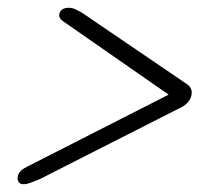

<svg xmlns="http://www.w3.org/2000/svg" viewBox="-20 -589 522 493"><path d="M132.5 -554Q137 -569 156.5 -569Q165 -569 172.8 -565.5Q180.5 -562 191 -556L457 -375Q477 -363 471 -342Q465.5 -321.5 437.5 -309.5L82 -129Q67.5 -123 58 -119.5Q48.5 -116 40.5 -116Q31 -116 27.2 -122.8Q23.5 -129.5 26.5 -139Q30.5 -152.5 53.5 -163L413 -346L145.5 -532Q129 -542 132.5 -554Z"/></svg>

Font: Fraunces 72pt
Style: Bold Italic
Weight: 700
Italic angle: -16°
Version: Version 1.000;[b76b70a41]